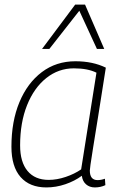

<svg xmlns="http://www.w3.org/2000/svg" viewBox="-20 -810 519 840"><path d="M395 10Q372 10 356.5 -3.5Q341 -17 338 -41Q307 -18 266 -4Q225 10 183 10Q110 10 70 -35.5Q30 -81 30 -168Q30 -279 65 -363Q100 -447 163 -494.5Q226 -542 310 -542Q386 -542 443 -514Q423 -387 409.5 -301.5Q396 -216 387.5 -165Q379 -114 376 -90.5Q373 -67 373 -64Q373 -22 407 -22Q422 -22 439 -28L441 0Q420 10 395 10ZM335 -69 402 -492Q364 -511 303 -511Q236 -511 182.5 -468.5Q129 -426 98.5 -350Q68 -274 68 -174Q68 -101 100.5 -62Q133 -23 193 -23Q229 -23 267.5 -36Q306 -49 335 -69ZM164 -596 309 -790H352L436 -596H404L327 -763L196 -596Z"/></svg>

Font: Georama ExtraLight
Style: Italic
Weight: 200
Italic angle: -9°
Designer: Jean-Baptiste Levee
Foundry: Production Type
Version: Version 1.000